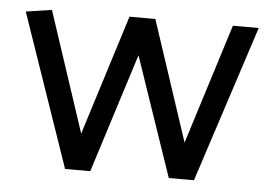

<svg xmlns="http://www.w3.org/2000/svg" viewBox="-41 -539 836 592"><g transform="rotate(5 376.5 -242.5)"><path d="M501 0 375 -369 258 0H180L17 -473L97 -485L220 -113L337 -485H417L540 -113L657 -485H737L579 0Z"/></g></svg>

Font: Palanquin
Style: Regular
Weight: 400
Designer: Pria Ravichandran
Version: Version 1.0.4